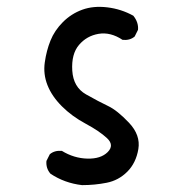

<svg xmlns="http://www.w3.org/2000/svg" viewBox="-20 -537 540 559"><path d="M218.8 2Q168 -3.9 127 -31.2Q113.3 -46.9 115.2 -68.4L125 -87.9Q138.7 -99.6 160.2 -97.7Q195.3 -76.2 234.4 -75.2Q273.4 -74.2 293.5 -94.2Q313.5 -114.3 291.5 -134.8Q269.5 -155.3 229.5 -176.8Q189.5 -198.2 160.2 -227.5Q130.9 -256.8 118.2 -289.1Q105.5 -321.3 110.4 -355.5Q115.2 -389.6 127 -418.9Q138.7 -448.2 163.1 -472.7Q187.5 -497.1 219.7 -508.8Q252 -520.5 292.5 -515.6Q333 -510.7 368.2 -491.2Q383.8 -471.7 381.8 -450.2L372.1 -430.7Q358.4 -418.9 336.9 -420.9Q301.8 -444.3 267.1 -438.5Q232.4 -432.6 210 -406.2Q187.5 -379.9 190.4 -331.5Q193.4 -283.2 230.5 -262.2Q267.6 -241.2 294.4 -228.5Q321.3 -215.8 355.5 -179.7Q389.6 -143.6 382.8 -103Q376 -62.5 350.6 -37.1Q325.2 -11.7 290.5 -4.9Q255.9 2 218.8 2Z"/></svg>

Font: NaikaiFont
Style: Regular
Weight: 400
Version: Version 1.67